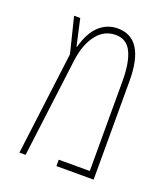

<svg xmlns="http://www.w3.org/2000/svg" viewBox="-114 -679 667 761"><g transform="rotate(20 219.0 -298.0)"><path d="M254 -596Q368 -596 368 -416V0H211V-27H342V-405Q342 -485 321.5 -527Q301 -569 255 -569Q206 -569 174.5 -528Q143 -487 134 -418L81 0H55L110 -435L73 -584H99L124 -472H126Q143 -535 176 -565.5Q209 -596 254 -596Z"/></g></svg>

Font: Noto Sans Hebrew ExtraCondensed Thin
Style: Regular
Weight: 100
Width: 2
Designer: Monotype Design Team
Foundry: Monotype Imaging Inc.
Version: Version 2.004; ttfautohint (v1.8.4.7-5d5b)